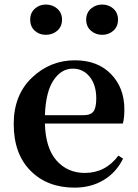

<svg xmlns="http://www.w3.org/2000/svg" viewBox="-20 -819 612 854"><path d="M484.4 -682.6Q463.9 -664.1 434.6 -664.1Q405.3 -664.1 384.3 -682.6Q363.3 -701.2 363.3 -731.4Q363.3 -761.7 384.3 -780.3Q405.3 -798.8 434.6 -798.8Q463.9 -798.8 484.4 -780.3Q504.9 -761.7 504.9 -731.4Q504.9 -701.2 484.4 -682.6ZM183.6 -664.1Q154.3 -664.1 134.3 -682.6Q114.3 -701.2 114.3 -731.4Q114.3 -761.7 134.8 -780.3Q155.3 -798.8 183.6 -798.8Q213.9 -798.8 234.9 -780.3Q255.9 -761.7 255.9 -731.4Q255.9 -701.2 234.9 -682.6Q213.9 -664.1 183.6 -664.1ZM179.7 -306.6H350.6Q383.8 -306.6 396 -323.7Q408.2 -340.8 408.2 -380.9Q408.2 -441.4 378.9 -477.5Q349.6 -513.7 303.7 -513.7Q252.9 -513.7 218.3 -462.4Q183.6 -411.1 179.7 -306.6ZM526.4 -269.5H179.7Q182.6 -160.2 231.4 -105Q280.3 -49.8 357.4 -49.8Q449.2 -49.8 506.8 -127L527.3 -113.3Q497.1 -51.8 440.9 -18.1Q384.8 15.6 311.5 15.6Q190.4 15.6 115.7 -59.6Q41 -134.8 41 -267.6Q41 -396.5 122.1 -473.6Q203.1 -550.8 313.5 -550.8Q414.1 -550.8 473.6 -489.7Q533.2 -428.7 533.2 -332Q533.2 -293 526.4 -269.5Z"/></svg>

Font: GenRyuMin TW TTF Bold
Style: Regular
Weight: 700
Version: Version 1.300